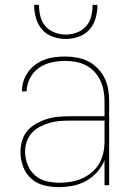

<svg xmlns="http://www.w3.org/2000/svg" viewBox="-20 -760 540 788"><path d="M221 8Q190 8 160 0.5Q130 -7 107.5 -27.5Q85 -48 74.5 -77Q64 -106 64 -136Q64 -160 71 -183.5Q78 -207 93.5 -224.5Q109 -242 130 -253.5Q151 -265 174 -272Q197 -279 220.5 -281Q244 -283 268 -283H409V-345Q409 -366 405 -388Q401 -410 392 -429.5Q383 -449 367.5 -465.5Q352 -482 332.5 -492Q313 -502 291.5 -506Q270 -510 248 -510Q220 -510 192 -504Q164 -498 140.5 -482Q117 -466 103.5 -440Q90 -414 89 -385H70Q70 -407 76.5 -427.5Q83 -448 96 -465.5Q109 -483 126.5 -495.5Q144 -508 164 -515.5Q184 -523 205.5 -525.5Q227 -528 248 -528Q273 -528 297 -523.5Q321 -519 342.5 -508Q364 -497 381.5 -479Q399 -461 409.5 -439Q420 -417 424 -393Q428 -369 428 -345V0H409V-102Q398 -75 378 -53Q358 -31 332.5 -17Q307 -3 278.5 2.5Q250 8 221 8ZM224 -10Q247 -10 271 -14Q295 -18 316.5 -27.5Q338 -37 356.5 -52.5Q375 -68 387 -88.5Q399 -109 404 -132.5Q409 -156 409 -180V-265H268Q247 -265 226 -263.5Q205 -262 184.5 -256Q164 -250 145 -240.5Q126 -231 111.5 -215.5Q97 -200 90 -179.5Q83 -159 83 -138Q83 -111 93 -85Q103 -59 123 -41Q143 -23 170 -16.5Q197 -10 224 -10ZM250 -600Q223 -600 196.5 -609.5Q170 -619 152.5 -639Q135 -659 127.5 -686Q120 -713 120 -740H140Q140 -717 145.5 -693.5Q151 -670 166.5 -652.5Q182 -635 204.5 -626.5Q227 -618 250 -618Q273 -618 295.5 -626.5Q318 -635 333.5 -652.5Q349 -670 354.5 -693.5Q360 -717 360 -740H380Q380 -713 372.5 -686Q365 -659 347.5 -639Q330 -619 303.5 -609.5Q277 -600 250 -600Z"/></svg>

Font: Iosevka SS04 Thin
Style: Regular
Weight: 100
Monospace: yes
Designer: Belleve Invis
Foundry: Belleve Invis
Version: Version 19.0.0; ttfautohint (v1.8.4)